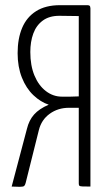

<svg xmlns="http://www.w3.org/2000/svg" viewBox="-20 -720 429 741"><path d="M25 0 84 -223Q92 -256 111.5 -278Q131 -300 168 -316Q137 -326 109 -352.5Q81 -379 64.5 -420.5Q48 -462 48 -515Q48 -571 65.5 -612.5Q83 -654 119.5 -677Q156 -700 211 -700H317Q327 -700 328 -694Q329 -688 329 -688V0Q307 0 297.5 -0.5Q288 -1 286 -3.5Q284 -6 284 -12V-304H246Q204 -304 172 -281Q140 -258 130 -218L79 -14Q77 -6 73.5 -2.5Q70 1 56 1Q51 1 41.5 0.5Q32 0 25 0ZM219 -347Q235 -347 251.5 -347Q268 -347 284 -348V-658Q266 -658 247 -658.5Q228 -659 209 -659Q170 -659 145 -640.5Q120 -622 108.5 -590.5Q97 -559 97 -519Q97 -467 113 -428.5Q129 -390 157 -368.5Q185 -347 219 -347Z"/></svg>

Font: Yanone Kaffeesatz Light
Style: Regular
Weight: 300
Designer: Yanone (Cyrillic: Daniel Pouzeot, Huerta Tipografica, and Cyreal)
Foundry: Yanone
Version: Version 2.003